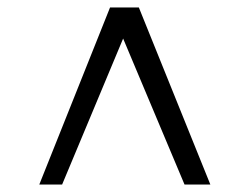

<svg xmlns="http://www.w3.org/2000/svg" viewBox="-20 -768 667 513"><path d="M351 -748 542 -275H473L309 -665L146 -275H85L274 -748Z"/></svg>

Font: Martel Light
Style: Regular
Weight: 300
Designer: Dan Reynolds
Foundry: Dan Reynolds
Version: Version 1.001; ttfautohint (v1.1) -l 5 -r 5 -G 72 -x 0 -D la